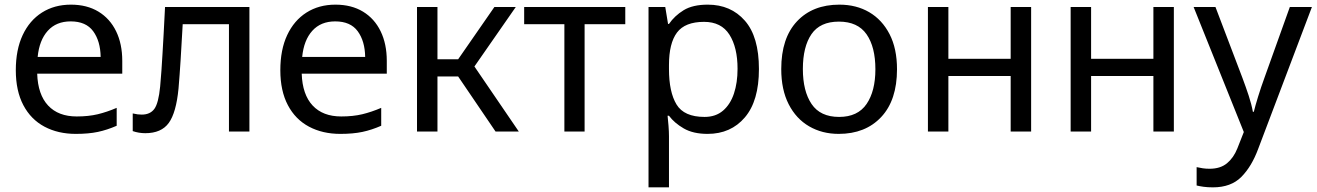

<svg xmlns="http://www.w3.org/2000/svg" viewBox="-20 -566 5664 826"><path d="M306 10Q230 10 171.5 -21Q113 -52 80.5 -113.5Q48 -175 48 -264Q48 -352 77.5 -415Q107 -478 160.5 -512Q214 -546 285 -546Q354 -546 403.5 -516Q453 -486 479.5 -431.5Q506 -377 506 -304V-249H140Q143 -159 187 -112Q231 -65 310 -65Q361 -65 400.5 -74.5Q440 -84 482 -102V-25Q441 -7 401 1.5Q361 10 306 10ZM142 -321H413Q412 -389 381 -431.5Q350 -474 284 -474Q222 -474 185.5 -433.5Q149 -393 142 -321Z M605 7Q577 7 551 -2V-78Q564 -75 572.5 -74Q581 -73 590 -73Q626 -73 644 -97.5Q662 -122 669 -194Q672 -229 674.5 -262Q677 -295 679 -333Q681 -371 684 -420Q687 -469 690 -536H1053V0H965V-462H766Q761 -371 757 -307.5Q753 -244 748 -185Q738 -81 706 -37Q674 7 605 7Z M1444 10Q1368 10 1309.5 -21Q1251 -52 1218.5 -113.5Q1186 -175 1186 -264Q1186 -352 1215.5 -415Q1245 -478 1298.5 -512Q1352 -546 1423 -546Q1492 -546 1541.5 -516Q1591 -486 1617.5 -431.5Q1644 -377 1644 -304V-249H1278Q1281 -159 1325 -112Q1369 -65 1448 -65Q1499 -65 1538.5 -74.5Q1578 -84 1620 -102V-25Q1579 -7 1539 1.5Q1499 10 1444 10ZM1280 -321H1551Q1550 -389 1519 -431.5Q1488 -474 1422 -474Q1360 -474 1323.5 -433.5Q1287 -393 1280 -321Z M1774 0V-536H1862V-311H1951L2107 -536H2199L2021 -280L2212 0H2112L1951 -237H1862V0Z M2408 0V-462H2235V-536H2670V-462H2495V0Z M2770 240V-536H2842L2854 -463H2858Q2882 -498 2921 -522Q2960 -546 3025 -546Q3124 -546 3184.5 -477Q3245 -408 3245 -269Q3245 -132 3184.5 -61Q3124 10 3024 10Q2962 10 2921.5 -13.5Q2881 -37 2858 -68H2852Q2854 -51 2856 -25Q2858 1 2858 20V240ZM3011 -63Q3059 -63 3090.5 -90Q3122 -117 3137.5 -163.5Q3153 -210 3153 -270Q3153 -362 3118 -417Q3083 -472 3009 -472Q2927 -472 2892.5 -426Q2858 -380 2858 -286V-269Q2858 -170 2890.5 -116.5Q2923 -63 3011 -63Z M3588 10Q3517 10 3461 -22.5Q3405 -55 3373 -117.5Q3341 -180 3341 -269Q3341 -402 3408.5 -474Q3476 -546 3591 -546Q3664 -546 3719.5 -513.5Q3775 -481 3807 -419Q3839 -357 3839 -268Q3839 -135 3771 -62.5Q3703 10 3588 10ZM3590 -63Q3670 -63 3708 -118.5Q3746 -174 3746 -268Q3746 -364 3708 -418.5Q3670 -473 3589 -473Q3508 -473 3471 -419Q3434 -365 3434 -269Q3434 -174 3471.5 -118.5Q3509 -63 3590 -63Z M3972 0V-536H4060V-313H4328V-536H4416V0H4328V-239H4060V0Z M4586 0V-536H4674V-313H4942V-536H5030V0H4942V-239H4674V0Z M5198 240Q5175 240 5157.5 237.5Q5140 235 5128 232V153Q5141 156 5154.5 158Q5168 160 5184 160Q5230 160 5258.5 136.5Q5287 113 5303 73L5331 2L5115 -536H5209L5325 -231Q5340 -191 5352 -154.5Q5364 -118 5370 -85H5374Q5380 -110 5392.5 -150.5Q5405 -191 5420 -232L5529 -536H5624L5393 74Q5365 150 5320.5 195Q5276 240 5198 240Z"/></svg>

Font: Noto Sans Living
Style: Regular
Weight: 400
Designer: Monotype Design Team
Foundry: Monotype Imaging Inc.
Version: Version 2.013; ttfautohint (v1.8.4.7-5d5b)